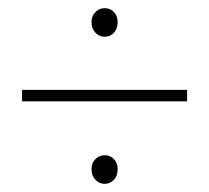

<svg xmlns="http://www.w3.org/2000/svg" viewBox="-20 -564 512 470"><path d="M236 -474Q223 -474 213.5 -484Q204 -494 204 -510Q204 -525 213.5 -534.5Q223 -544 236 -544Q250 -544 259 -534.5Q268 -525 268 -510Q268 -494 259 -484Q250 -474 236 -474ZM34 -316V-344H438V-316ZM236 -114Q223 -114 213.5 -124Q204 -134 204 -150Q204 -165 213.5 -174.5Q223 -184 236 -184Q250 -184 259 -174.5Q268 -165 268 -150Q268 -134 259 -124Q250 -114 236 -114Z"/></svg>

Font: Assistant ExtraLight
Style: Regular
Weight: 200
Designer: Hebrew By Ben Nathan, Latin by Paul Hunt
Version: Version 3.000